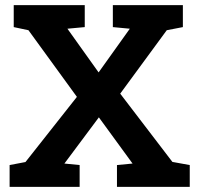

<svg xmlns="http://www.w3.org/2000/svg" viewBox="-20 -731 779 751"><path d="M291.5 -85.4V0H17.6V-85.4L79.6 -97.2L280.8 -352.1L91.3 -612.8L33.7 -625V-710.9H311.5V-625L243.7 -618.7L365.7 -447.8L487.8 -618.7L421.4 -625V-710.9H695.3V-625L632.3 -612.8L450.2 -364.7L654.3 -97.7L722.2 -85.4V0H437.5V-85.4L498.5 -91.3L366.7 -272L231.9 -91.3Z"/></svg>

Font: Hanuman
Style: Bold
Weight: 700
Designer: Danh Hong
Version: Version 8.002; ttfautohint (v1.8.3)